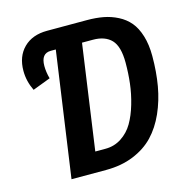

<svg xmlns="http://www.w3.org/2000/svg" viewBox="-103 -788 861 886"><g transform="rotate(-15 327.5 -345.5)"><path d="M389.2 -690.9Q432.1 -690.9 467.5 -684.3Q502.9 -677.7 535.4 -661.1Q567.9 -644.5 590.1 -618.2Q612.3 -591.8 625.2 -549.8Q638.2 -507.8 638.2 -453.1Q638.2 -377 626.7 -311Q615.2 -245.1 589.4 -187Q563.5 -128.9 524.7 -88.1Q485.8 -47.4 427.7 -23.7Q369.6 0 296.9 0H130.9L215.8 -597.2H191.9Q145 -597.2 145 -537.1Q145 -508.8 153.8 -476.1L68.8 -443.8Q45.9 -490.7 45.9 -540Q45.9 -608.9 87.2 -649.9Q128.4 -690.9 199.2 -690.9ZM318.8 -95.2Q361.3 -95.2 395.5 -117.7Q429.7 -140.1 450.7 -176Q471.7 -211.9 485.8 -260.3Q500 -308.6 505.6 -356.7Q511.2 -404.8 511.2 -455.1Q511.2 -532.7 481 -564.5Q450.7 -596.2 393.1 -596.2H340.8L270 -95.2Z"/></g></svg>

Font: Fira Sans Compressed Medium
Style: Italic
Weight: 500
Width: 3
Italic angle: -8°
Designer: Carrois Corporate & Edenspiekermann AG
Foundry: Carrois Corporate GbR & Edenspiekermann AG
Version: Version 4.203;PS 004.203;hotconv 1.0.88;makeotf.lib2.5.64775